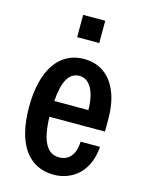

<svg xmlns="http://www.w3.org/2000/svg" viewBox="-115 -818 682 898"><g transform="rotate(15 226.0 -369.0)"><path d="M281 -748H174V-640H281ZM414 -308C414 -459 345 -550 233 -550C112 -550 41 -446 41 -266C41 -91 109 10 234 10C317 10 401 -44 410 -172H316C314 -106 282 -75 237 -75C179 -75 148 -129 145 -247H414ZM148 -324C155 -418 180 -468 232 -468C281 -468 312 -416 313 -324Z"/></g></svg>

Font: Kathrein 67 Medium Condensed
Style: Regular
Weight: 500
Width: 3
Designer: Lazydogs Typefoundry, based on Open Sans by Ascender Corporation
Foundry: Lazydogs Typefoundry
Version: Version 1.003;PS 001.003;hotconv 1.0.88;makeotf.lib2.5.64775